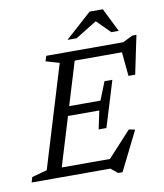

<svg xmlns="http://www.w3.org/2000/svg" viewBox="-115 -963 914 1072"><g transform="rotate(-10 342.0 -426.5)"><path d="M252.5 -630.5 176 -653 185.5 -682.5H353.5L146 0H-18L-9 -29.5L77 -53ZM603 -647.5 624 -628.5H285L302.5 -682.5H621.5L679 -710.5H701.5L656 -492.5H618ZM467 31.5 428.5 0H94L111.5 -53.5H463.5L418 -34.5L568 -197.5L602.5 -190.5L492 31.5ZM446 -227H402L424 -330.5H195L211.5 -383.5H440L481 -486.5H525.5L486 -357ZM317.5 -749.5 466.5 -883.5H541.5L608 -749.5H566L485 -830.5H500.5L369.5 -749.5Z"/></g></svg>

Font: Newsreader
Style: Italic
Weight: 400
Italic angle: -17°
Designer: Hugues Gentile
Foundry: Production Type
Version: Version 1.003